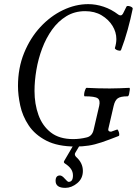

<svg xmlns="http://www.w3.org/2000/svg" viewBox="-20 -696 662 929"><path d="M346 13Q259 13 204 -15.5Q149 -44 119 -89Q89 -134 78 -185Q67 -236 67 -280Q67 -367 96.5 -439.5Q126 -512 175 -565Q224 -618 284.5 -647Q345 -676 407 -676Q444 -676 481.5 -663.5Q519 -651 553 -625Q567 -616 575 -630L592 -664Q594 -668 602 -667Q610 -666 616.5 -662Q623 -658 622 -653Q612 -604 598 -553Q584 -502 566 -455Q565 -450 556.5 -451Q548 -452 541.5 -456Q535 -460 536 -464Q543 -487 543 -507Q543 -541 524 -571.5Q505 -602 471.5 -622Q438 -642 392 -642Q341 -642 301 -617.5Q261 -593 232 -552.5Q203 -512 184 -461.5Q165 -411 156 -357.5Q147 -304 147 -256Q147 -193 166 -140Q185 -87 226 -55Q267 -23 334 -23Q367 -23 399 -31Q426 -37 433 -68L460 -184Q466 -211 452.5 -220.5Q439 -230 390 -230Q386 -230 387 -240.5Q388 -251 392 -261Q396 -271 398 -271Q454 -268 511 -268Q541 -268 559.5 -269Q578 -270 606 -271Q609 -271 608 -261Q607 -251 604.5 -240.5Q602 -230 597 -230Q563 -230 549.5 -220Q536 -210 530 -184L505 -76Q502 -66 506.5 -62Q511 -58 518 -59Q534 -64 546 -69Q549 -71 552.5 -63.5Q556 -56 557 -48Q558 -40 554 -38Q506 -19 472 -7.5Q438 4 408.5 8.5Q379 13 346 13ZM296 213Q249 213 249 179Q249 153 270 153Q280 153 293 168Q307 184 312 184Q333 184 333 153Q333 135 323 121Q313 107 294 95Q286 90 291 82L339 0H370L345 42Q338 52 348 63Q381 92 381 131Q381 168 353.5 190.5Q326 213 296 213Z"/></svg>

Font: Junicode Two Beta Condensed
Style: Italic
Weight: 400
Width: 3
Italic angle: -9°
Version: Version 1.053; ttfautohint (v1.8.4)